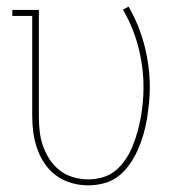

<svg xmlns="http://www.w3.org/2000/svg" viewBox="-20 -550 540 578"><path d="M246 8Q220 8 195.5 1Q171 -6 150.5 -20.5Q130 -35 115.5 -56Q101 -77 92.5 -101Q84 -125 80.5 -150Q77 -175 77 -200V-502H17V-520H97V-200Q97 -177 99.5 -154.5Q102 -132 109.5 -110.5Q117 -89 129.5 -70Q142 -51 160 -37Q178 -23 200.5 -16.5Q223 -10 245 -10Q268 -10 290 -16.5Q312 -23 329 -37.5Q346 -52 358.5 -71Q371 -90 379.5 -111Q388 -132 394 -153.5Q400 -175 404 -197.5Q408 -220 410 -242.5Q412 -265 412 -287Q412 -348 396.5 -408Q381 -468 350 -521L367 -530Q399 -475 415 -412.5Q431 -350 431 -287Q431 -263 428.5 -238.5Q426 -214 422 -190Q418 -166 411 -142.5Q404 -119 394 -97Q384 -75 370 -55Q356 -35 337 -20Q318 -5 294 1.5Q270 8 246 8Z"/></svg>

Font: Iosevka Curly Slab Thin
Style: Regular
Weight: 100
Monospace: yes
Designer: Belleve Invis
Foundry: Belleve Invis
Version: Version 22.1.2; ttfautohint (v1.8.4)